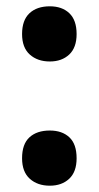

<svg xmlns="http://www.w3.org/2000/svg" viewBox="-20 -577 314 609"><path d="M50 -469Q50 -513 73.5 -535Q97 -557 138 -557Q177 -557 200 -535Q223 -513 223 -469Q223 -426 199.5 -404Q176 -382 138 -382Q99 -382 74.5 -404Q50 -426 50 -469ZM50 -75Q50 -120 73.5 -141.5Q97 -163 138 -163Q177 -163 200 -141.5Q223 -120 223 -75Q223 -32 199.5 -10Q176 12 138 12Q99 12 74.5 -10Q50 -32 50 -75Z"/></svg>

Font: Noto Sans Hebrew Condensed ExtraBold
Style: Regular
Weight: 800
Width: 3
Designer: Monotype Design Team
Foundry: Monotype Imaging Inc.
Version: Version 2.004; ttfautohint (v1.8.4.7-5d5b)